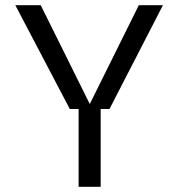

<svg xmlns="http://www.w3.org/2000/svg" viewBox="-20 -720 689 740"><path d="M284 0H283V-300H249L39 -700H137L326 -319L515 -700H608L402 -300H368V0Z"/></svg>

Font: Fivo Sans Modern
Style: Regular
Weight: 400
Designer: Alexander Slobzheninov
Foundry: Alexander Slobzheninov
Version: 1.0